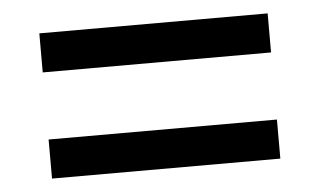

<svg xmlns="http://www.w3.org/2000/svg" viewBox="-33 -548 635 382"><g transform="rotate(-5 284.5 -357.0)"><path d="M513 -424V-502H57V-424ZM513 -212V-290H57V-212Z"/></g></svg>

Font: UArctic Serif Black
Style: Regular
Weight: 900
Designer: Customization by Puisto advertising & original work Monotype Design Team
Foundry: Monotype Imaging Inc.
Version: Version 2.004